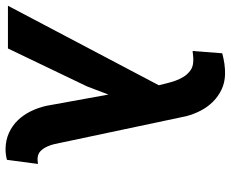

<svg xmlns="http://www.w3.org/2000/svg" viewBox="-126 -704 800 665"><g transform="rotate(90 273.5 -372.0)"><path d="M109.4 0H-38.6L236.8 -522.5L229.5 -551.8Q226.1 -565.4 220.7 -580.8Q215.3 -596.2 206.8 -609.4Q198.2 -622.6 186 -631.6Q173.8 -640.6 157.2 -641.6Q147.5 -642.6 137.7 -641.6Q127.9 -640.6 118.2 -639.6L126 -742.2Q144 -747.1 162.6 -749.8Q181.2 -752.4 199.7 -752Q228.5 -751 252 -739.7Q275.4 -728.5 293.7 -710.2Q312 -691.9 324.5 -668Q336.9 -644 343.8 -618.2L435.1 -187Q437 -176.3 440.2 -162.4Q443.4 -148.4 449.2 -135.7Q455.1 -123 463.9 -113.8Q472.7 -104.5 486.8 -103Q492.2 -102.1 498 -102.8Q503.9 -103.5 509.3 -104L495.1 3.4Q485.8 5.9 476.6 7.1Q467.3 8.3 457.5 8.3Q426.3 7.8 401.4 -3.7Q376.5 -15.1 357.9 -34.4Q339.4 -53.7 326.9 -79.1Q314.5 -104.5 308.1 -132.8L269 -348.1L241.2 -274.9Z"/></g></svg>

Font: Roboto Mono
Style: Bold Italic
Weight: 700
Designer: Google
Version: Version 2.000985; 2015; ttfautohint (v1.3)